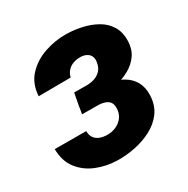

<svg xmlns="http://www.w3.org/2000/svg" viewBox="-131 -654 762 779"><g transform="rotate(-30 250.0 -264.0)"><path d="M288.6 -251.5 175.8 -252 188 -316.9 250 -316.4Q269 -316.9 285.6 -323Q302.2 -329.1 313.7 -341.8Q325.2 -354.5 328.6 -374.5Q332 -391.6 327.1 -403.3Q322.3 -415 310.5 -421.6Q298.8 -428.2 282.7 -428.7Q264.2 -429.2 248.3 -423.6Q232.4 -418 221.4 -406.2Q210.4 -394.5 206.1 -376.5L55.7 -375.5Q59.1 -433.1 93.3 -469.2Q127.4 -505.4 177.2 -522.2Q227.1 -539.1 278.8 -538.1Q314 -537.6 350.3 -529.5Q386.7 -521.5 417 -504.4Q447.3 -487.3 465.1 -458.5Q482.9 -429.7 481.4 -387.2Q480 -350.6 461.7 -324.7Q443.4 -298.8 414.8 -282.7Q386.2 -266.6 353 -259Q319.8 -251.5 288.6 -251.5ZM182.6 -287.1 277.8 -286.6Q309.6 -285.6 340.8 -278.8Q372.1 -272 396.7 -256.8Q421.4 -241.7 435.8 -216.3Q450.2 -190.9 449.2 -153.3Q447.3 -106.9 423.8 -75.4Q400.4 -43.9 363.8 -24.9Q327.1 -5.9 285.2 2.4Q243.2 10.7 204.6 9.8Q152.8 8.8 107.4 -9.5Q62 -27.8 33.7 -64.5Q5.4 -101.1 4.9 -157.2L151.9 -156.7Q152.3 -136.2 161.4 -124Q170.4 -111.8 185.8 -106.2Q201.2 -100.6 220.2 -100.6Q240.7 -100.6 258.5 -108.2Q276.4 -115.7 288.8 -129.9Q301.3 -144 304.7 -165Q307.6 -186 301.8 -198.5Q295.9 -210.9 282.2 -216.8Q268.6 -222.7 249.5 -223.6L171.4 -224.1Z"/></g></svg>

Font: Roboto ExtraBold
Style: Italic
Weight: 800
Designer: Christian Robertson
Foundry: Google
Version: Version 3.009; 2024